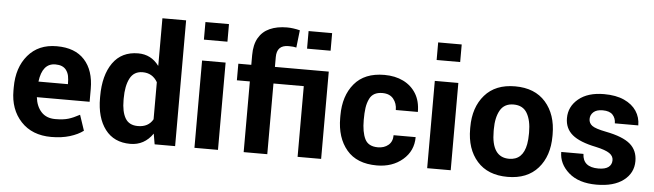

<svg xmlns="http://www.w3.org/2000/svg" viewBox="-48 -960 3945 1158"><g transform="rotate(5 1924.0 -381.0)"><path d="M288.5 10Q172.5 10 105 -62.2Q37.5 -134.5 37.5 -249V-268.5Q37.5 -388.5 101 -463.2Q164.5 -538 274 -538H276Q385.5 -538 443.2 -474.8Q501 -411.5 501 -299.5V-221.5H181.5Q188 -166 218.8 -132.8Q249.5 -99.5 303.5 -99.5Q352 -99.5 382.5 -108.8Q413 -118 450.5 -138.5L482 -44.5Q450.5 -20.5 401 -5.2Q351.5 10 288.5 10ZM361.5 -316Q361.5 -345.5 357.5 -365.5Q353.5 -385.5 341 -402Q320.5 -428 277.5 -428Q277 -428 276 -428Q197 -428 183 -316Z M767 10Q668 10 614.8 -60.2Q561.5 -130.5 561.5 -249.5V-260Q561.5 -387.5 614.5 -462.8Q667.5 -538 768 -538Q846 -538 893.5 -474L894.5 -474.5V-761.5H1038V0H914L903 -64Q852 10 767 10ZM803.5 -101Q867 -101 894.5 -150V-374.5Q864 -427 804.5 -427Q751.5 -427 727.8 -381.5Q704 -336 704 -260V-249.5Q704 -179 727 -140Q750 -101 803.5 -101Z M1297.5 0H1155V-528.5H1297.5ZM1297.5 -655H1155V-761.5H1297.5Z M1922 -528.5V0H1779.5V-428H1596V0H1453V-428H1374.5V-528.5H1453V-587Q1453 -650.5 1476.5 -691.5Q1500 -732.5 1544 -752.2Q1588 -772 1648.5 -772Q1684.5 -772 1726.5 -761.5L1714.5 -656Q1698 -660.5 1671.5 -660.5Q1669 -660.5 1666 -660.5Q1596 -660.5 1596 -588Q1596 -587.5 1596 -587V-528.5ZM1922 -655H1779.5V-761.5H1922Z M2259.5 10Q2138.5 10 2076.8 -63.2Q2015 -136.5 2015 -256.5V-271Q2015 -390 2076.8 -464Q2138.5 -538 2258.5 -538Q2323.5 -538 2373 -513.8Q2422.5 -489.5 2450.5 -444Q2478.5 -398.5 2478.5 -333H2345Q2345 -373 2322.5 -400.5Q2300 -428 2256 -428Q2199 -428 2178.5 -385.5Q2166 -360 2161.8 -330Q2157.5 -300 2157.5 -256.5Q2157.5 -183 2178 -141.2Q2198.5 -99.5 2256.5 -99.5Q2294.5 -99.5 2319.8 -120.5Q2345 -141.5 2345 -180.5H2478.5Q2478.5 -97 2416 -43.5Q2353.5 10 2259.5 10Z M2706.5 0H2564V-528.5H2706.5ZM2706.5 -655H2564V-761.5H2706.5Z M3051 10Q2931.5 10 2866.5 -63.5Q2801.5 -137 2801.5 -259V-269Q2801.5 -389.5 2866.5 -464Q2931 -538 3050 -538Q3169.5 -538 3234.8 -463.8Q3300 -389.5 3300 -269V-259Q3300 -137.5 3235 -63.8Q3170 10 3051 10ZM3051 -99.5Q3134.5 -99.5 3152.5 -197.5Q3157.5 -225.5 3157.5 -262Q3157.5 -265.5 3157.5 -269Q3157.5 -341 3132.2 -384.5Q3107 -428 3050 -428Q2994 -428 2969 -384.2Q2944 -340.5 2944 -269V-259Q2944 -258.5 2944 -257.5Q2944 -99.5 3051 -99.5Z M3589.5 10Q3481.5 10 3421.2 -43Q3361 -96 3361 -168H3495.5Q3498.5 -88 3592.5 -88Q3633.5 -88 3653.5 -103.2Q3673.5 -118.5 3673.5 -145.5Q3673.5 -170.5 3649.5 -187Q3625.5 -203.5 3566.5 -216.5Q3467.5 -236.5 3422.5 -274.2Q3377.5 -312 3377.5 -374.5Q3377.5 -444.5 3434 -491.2Q3490.5 -538 3588.5 -538Q3661 -538 3710.2 -515.5Q3759.5 -493 3784.8 -454.8Q3810 -416.5 3810 -368H3668Q3668 -399 3649.2 -419.5Q3630.5 -440 3588.5 -440Q3551.5 -440 3532.8 -423Q3514 -406 3514 -381Q3514 -356 3534.2 -340.8Q3554.5 -325.5 3619 -313Q3722 -293 3766.8 -254.8Q3811.5 -216.5 3811.5 -151.5Q3811.5 -79.5 3752.8 -34.8Q3694 10 3589.5 10Z"/></g></svg>

Font: Roberto Sans
Style: Bold
Weight: 700
Designer: Google (font) & Cristiano Sobral (main changes)
Version: Version 1.000;October 12, 2021;FontCreator 14.0.0.2814 64-bi